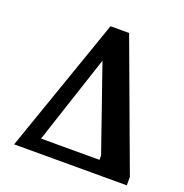

<svg xmlns="http://www.w3.org/2000/svg" viewBox="-113 -713 780 815"><g transform="rotate(20 276.5 -305.5)"><path d="M37 0 250 -611H334L546 -38V0ZM136 -62H400V-82L268 -462Z"/></g></svg>

Font: Manuale
Style: Regular
Weight: 400
Designer: Eduardo Tunni / Pablo Cosgaya
Foundry: Eduardo Tunni / Pablo Cosgaya
Version: Version 1.002